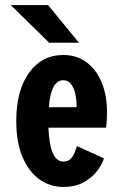

<svg xmlns="http://www.w3.org/2000/svg" viewBox="-20 -730 490 761"><path d="M230 11Q178 11 135.8 -19.5Q93.5 -50 69 -108.2Q44.5 -166.5 44.5 -250.5Q44.5 -371.5 95.2 -441.8Q146 -512 231 -512Q284.5 -512 323.2 -483Q362 -454 383 -403.2Q404 -352.5 404 -287Q404 -260.5 402.8 -246Q401.5 -231.5 400.5 -224H172Q177 -89.5 231.5 -89.5Q249.5 -89.5 260.2 -100.8Q271 -112 276.5 -126.8Q282 -141.5 284.5 -151L392 -102.5Q386.5 -82 367.2 -55.2Q348 -28.5 314 -8.8Q280 11 230 11ZM230.5 -412Q182 -412 173.5 -305H283.5V-311Q283.5 -334.5 278.5 -357.8Q273.5 -381 262 -396.5Q250.5 -412 230.5 -412ZM175 -560.5 22.5 -710H170.5L293 -560.5Z"/></svg>

Font: Trispace Condensed SemiBold
Style: Regular
Weight: 600
Width: 3
Designer: Tyler Finck
Foundry: Etcetera Type Company
Version: Version 1.210; ttfautohint (v1.8.3)